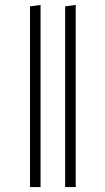

<svg xmlns="http://www.w3.org/2000/svg" viewBox="-20 -761 429 781"><path d="M145 -741V0H102V-735ZM288 -741V0H245V-735Z"/></svg>

Font: Fira Sans Condensed ExtraLight
Style: Regular
Weight: 275
Width: 3
Designer: Carrois Corporate & Edenspiekermann AG
Foundry: Carrois Corporate GbR & Edenspiekermann AG
Version: Version 4.203